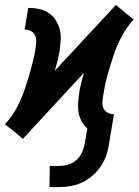

<svg xmlns="http://www.w3.org/2000/svg" viewBox="-45 -552 565 780"><path d="M156 208 157 122H197Q215 122 233 116.5Q251 111 265.5 98Q280 85 288 67.5Q296 50 299 32L310 -30Q296 -43 286.5 -60Q277 -77 274 -96Q271 -115 272.5 -135.5Q274 -156 277 -176Q280 -196 285 -216Q290 -236 296 -256L48 12L12 -18L-25 -47Q5 -79 24.5 -117Q44 -155 57 -194Q70 -233 81 -272.5Q92 -312 99 -352Q101 -366 102 -380.5Q103 -395 98 -407Q93 -419 81 -425.5Q69 -432 55 -432L70 -520Q93 -520 114 -515.5Q135 -511 152.5 -499.5Q170 -488 181.5 -470Q193 -452 198 -431.5Q203 -411 201.5 -388.5Q200 -366 197 -344Q193 -324 188.5 -304Q184 -284 177 -264L426 -532L462 -502L498 -473Q469 -441 449 -403Q429 -365 416 -326Q403 -287 392 -247.5Q381 -208 375 -168Q372 -154 371 -139.5Q370 -125 375 -113Q380 -101 392 -94.5Q404 -88 418 -88L398 32Q395 55 387 78.5Q379 102 365 123Q351 144 331.5 161Q312 178 290 188.5Q268 199 244 203.5Q220 208 196 208Z"/></svg>

Font: Iosevka Curly Semibold
Style: Italic
Weight: 600
Italic angle: -9°
Monospace: yes
Designer: Belleve Invis
Foundry: Belleve Invis
Version: Version 22.1.2; ttfautohint (v1.8.4)